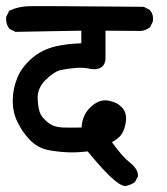

<svg xmlns="http://www.w3.org/2000/svg" viewBox="-32 -583 552 636"><path d="M378.4 32.7Q366.2 29.8 348.4 15.1Q330.6 0.5 309.3 -22.5Q288.1 -45.4 258.3 -81.5Q221.7 -77.1 190.4 -78.6Q157.2 -80.1 125.5 -86.4Q91.8 -93.8 65.9 -120.6Q41.5 -146.5 25.9 -178.7Q9.8 -211.4 10.3 -251Q10.7 -290 25.4 -325.2Q32.2 -342.8 44.4 -358.9Q56.6 -375 73.2 -389.6Q106.9 -418.9 153.3 -429.7Q193.4 -438.5 237.3 -439.5V-481.4L21.5 -477.5H19L17.1 -478.5L1.5 -486.3L-0.5 -487.3L-1.5 -488.8Q-12.7 -502.4 -11.7 -524.9V-526.9L-10.7 -528.8L-2.9 -544.4L-1.5 -547.4L2 -548.8Q29.8 -561.5 63.5 -562.5Q95.7 -563.5 441.4 -560.5H443.8L445.8 -559.6L461.4 -551.8L462.9 -550.8L464.4 -549.3Q477.1 -535.6 474.6 -513.7L474.1 -511.7L473.6 -510.3L465.8 -494.6L464.8 -492.7L462.9 -491.2Q459.5 -488.8 456.1 -487.1Q452.6 -485.4 449.2 -483.9Q445.8 -482.4 441.9 -481.7Q438 -481 434.6 -480.5H434.1H433.6L317.4 -481.4V-387.7V-387.2Q317.4 -384.3 316.9 -381.8Q315.4 -373.5 311 -367.4Q306.6 -361.3 300.5 -358.2Q294.4 -355 286.6 -354Q278.8 -353 270 -354.5H269.5Q244.6 -360.4 217.3 -357.9Q189 -355.5 166 -350.1Q155.8 -347.2 143.6 -338.9Q131.3 -330.6 117.2 -316.4Q90.8 -289.1 92.8 -254.4Q94.7 -217.8 103.5 -202.6Q112.8 -187.5 130.9 -174.3Q134.8 -171.4 139.6 -168.9Q144.5 -166.5 150.1 -164.8Q155.8 -163.1 162.1 -162.1Q168.5 -161.1 175.8 -160.6Q189 -160.2 204.8 -160.2Q220.7 -160.2 238.3 -160.6Q240.2 -200.7 265.6 -225.6Q279.3 -239.7 294.4 -246.1Q309.6 -252.4 325.2 -250Q331.1 -249 336.2 -247.6Q341.3 -246.1 346.2 -244.4Q351.1 -242.7 355.5 -240.2Q359.9 -237.8 363.8 -234.6Q367.7 -231.4 371.1 -228Q389.2 -209.5 384.8 -178.7Q380.4 -150.4 368.2 -134.8Q358.4 -123 338.9 -111.8Q373.5 -64 396 -46.4Q426.3 -22.9 424.8 -0.5V2L423.8 3.4L416 18.1L414.6 20.5L412.1 22Q405.3 26.4 397.7 29.3Q390.1 32.2 382.3 33.2H380.4Z"/></svg>

Font: NaikaiFont
Style: Bold
Weight: 700
Version: Version 1.89